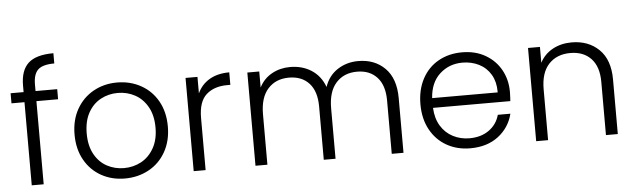

<svg xmlns="http://www.w3.org/2000/svg" viewBox="-48 -934 3700 1120"><g transform="rotate(-5 1802.0 -374.5)"><path d="M22 -486.8V-545.9H98.1V-584Q98.1 -672.9 143.6 -714.8Q189 -756.8 291 -756.8V-696.8Q223.1 -696.8 195.6 -670.9Q168 -645 168 -584V-545.9H294.9V-486.8H168V0H98.1V-486.8Z M372.6 -272.9Q372.6 -357.9 408.7 -421.4Q444.8 -484.9 506.8 -519.5Q568.8 -554.2 645.5 -554.2Q722.7 -554.2 785.2 -519.5Q847.7 -484.9 883.3 -421.4Q918.9 -357.9 918.9 -272.9Q918.9 -189 882.8 -125Q846.7 -61 783.7 -26.6Q720.7 7.8 643.6 7.8Q566.9 7.8 505.4 -26.6Q443.8 -61 408.2 -124.5Q372.6 -188 372.6 -272.9ZM443.8 -272.9Q443.8 -201.2 471.2 -151.6Q498.5 -102.1 544.2 -77.6Q589.8 -53.2 643.6 -53.2Q697.8 -53.2 743.7 -77.6Q789.6 -102.1 818.1 -151.6Q846.7 -201.2 846.7 -272.9Q846.7 -344.7 818.6 -394.3Q790.5 -443.8 744.6 -468.5Q698.7 -493.2 644.5 -493.2Q590.3 -493.2 544.4 -468.5Q498.5 -443.8 471.2 -394.5Q443.8 -345.2 443.8 -272.9Z M1046.4 0V-545.9H1116.2V-449.2Q1139.2 -500 1186.8 -528.1Q1234.4 -556.2 1303.2 -556.2V-482.9H1284.2Q1208 -482.9 1162.1 -441.9Q1116.2 -400.9 1116.2 -305.2V0Z M1408.2 0V-545.9H1478V-452.1Q1503.9 -502.9 1552 -529.5Q1600.1 -556.2 1659.2 -556.2Q1730 -556.2 1783.4 -522Q1836.9 -487.8 1861.3 -421.9Q1883.3 -486.8 1936.8 -521.5Q1990.2 -556.2 2058.1 -556.2Q2154.3 -556.2 2214.6 -495.6Q2274.9 -435.1 2274.9 -319.8V0H2206.1V-312Q2206.1 -400.9 2163.1 -448Q2120.1 -495.1 2045.9 -495.1Q1968.8 -495.1 1922.9 -444.1Q1877 -393.1 1877 -295.9V0H1808.1V-312Q1808.1 -400.9 1765.1 -448Q1722.2 -495.1 1647 -495.1Q1569.8 -495.1 1523.9 -444.1Q1478 -393.1 1478 -295.9V0Z M2397.9 -272.9Q2397.9 -357.9 2432.1 -421.9Q2466.3 -485.8 2527.1 -520Q2587.9 -554.2 2666 -554.2Q2744.1 -554.2 2802.7 -520Q2861.3 -485.8 2892.8 -428.5Q2924.3 -371.1 2924.3 -300.8Q2923.8 -265.1 2921.9 -246.1H2469.2Q2472.2 -184.1 2499 -140.1Q2525.9 -96.2 2570.1 -73.5Q2614.3 -50.8 2666 -50.8Q2733.9 -50.8 2780.5 -84Q2827.1 -117.2 2842.3 -172.9H2916Q2896 -92.8 2830.6 -42.5Q2765.1 7.8 2666 7.8Q2588.9 7.8 2528.1 -26.6Q2467.3 -61 2432.6 -124.5Q2397.9 -188 2397.9 -272.9ZM2469.2 -303.2H2853Q2853 -305.7 2853 -307.6Q2853 -365.2 2828.6 -407.2Q2803.2 -450.2 2759.3 -472.2Q2715.3 -494.1 2663.1 -494.1Q2585 -494.1 2530 -444.1Q2475.1 -394 2469.2 -303.2Z M3051.8 0V-545.9H3121.6V-453.1Q3147.5 -502.9 3196.5 -529.5Q3245.6 -556.2 3307.6 -556.2Q3405.8 -556.2 3467.8 -495.6Q3529.8 -435.1 3529.8 -319.8V0H3460.4V-312Q3460.4 -400.9 3416 -448Q3371.6 -495.1 3294.9 -495.1Q3215.8 -495.1 3168.7 -445.1Q3121.6 -395 3121.6 -297.9V0Z"/></g></svg>

Font: Poppins Light
Style: Regular
Weight: 300
Designer: Ninad Kale (Devanagari), Jonny Pinhorn (Latin)
Foundry: Indian Type Foundry
Version: 4.004